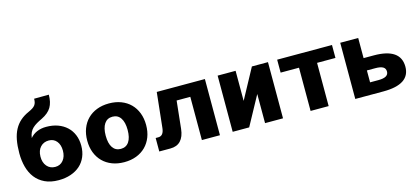

<svg xmlns="http://www.w3.org/2000/svg" viewBox="-63 -1266 3856 1776"><g transform="rotate(-15 1865.0 -378.0)"><path d="M327 16Q251 16 196 -10Q141 -36 106 -81Q71 -126 54.5 -187Q38 -248 38 -318Q38 -390 48.5 -445.5Q59 -501 81.5 -543Q104 -585 138.5 -615.5Q173 -646 221 -667Q245 -678 260.5 -688Q276 -698 285 -710Q294 -722 297.5 -737Q301 -752 301 -771L442 -772Q442 -699 414.5 -652.5Q387 -606 322 -574Q292 -560 269 -546.5Q246 -533 228.5 -516.5Q211 -500 200.5 -478Q190 -456 186 -425Q212 -457 251.5 -474Q291 -491 340 -491Q402 -491 451.5 -473Q501 -455 536.5 -422Q572 -389 591 -342.5Q610 -296 610 -239Q610 -181 590 -133.5Q570 -86 533 -53Q496 -20 443.5 -2Q391 16 327 16ZM328 -111Q376 -111 405 -146.5Q434 -182 434 -239Q434 -295 406 -329Q378 -363 331 -363Q282 -363 251 -330Q220 -297 219 -239Q218 -182 248 -146.5Q278 -111 328 -111Z M957 12Q893 12 841 -8Q789 -28 752 -65Q715 -102 695 -153.5Q675 -205 675 -269Q675 -332 695 -384Q715 -436 752 -473Q789 -510 841 -530Q893 -550 957 -550Q1021 -550 1073 -530Q1125 -510 1162 -473Q1199 -436 1219 -384Q1239 -332 1239 -269Q1239 -205 1219 -153.5Q1199 -102 1162 -65Q1125 -28 1073 -8Q1021 12 957 12ZM957 -115Q1008 -115 1035 -155Q1062 -195 1062 -269Q1062 -342 1035 -382.5Q1008 -423 957 -423Q906 -423 879 -382.5Q852 -342 852 -269Q852 -195 879 -155Q906 -115 957 -115Z M1293 0V-129H1319Q1369 -129 1377 -201L1413 -538H1874V0H1701V-414H1570L1542 -149Q1534 -76 1498.5 -38Q1463 0 1400 0Z M1996 0V-538H2168V-250L2324 -538H2478V0H2306V-279L2154 0Z M2742 0V-414H2566V-538H3091V-414H2915V0Z M3170 0V-538H3342V-345H3440Q3567 -345 3631 -301Q3695 -257 3695 -169Q3695 -84 3631 -42Q3567 0 3440 0ZM3342 -113H3423Q3519 -113 3519 -169Q3519 -200 3495 -213.5Q3471 -227 3423 -227H3342Z"/></g></svg>

Font: Geist ExtBd
Style: Regular
Weight: 400
Designer: Basement.studio, Andrés Briganti, Mateo Zaragoza
Foundry: Basement.studio, Vercel, Andrés Briganti, Guido Ferreyra, Mateo Zaragoza
Version: Version 1.401